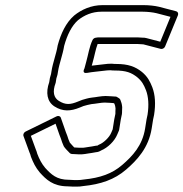

<svg xmlns="http://www.w3.org/2000/svg" viewBox="-20 -710 698 731"><path d="M200.9 -438C205.7 -468.6 218.7 -500.8 224.3 -535.3C235.8 -577.4 253.5 -612.5 276.9 -633C300.2 -651.7 330 -665.5 366.4 -665.5H522.4C540.9 -665.5 562.5 -663 575.6 -659.8L629.1 -645.9L590.2 -551.2L538 -564.8C530.3 -566.9 528.9 -566.4 524.3 -566.5C516.7 -567.2 512.2 -567.5 506.9 -567.5H351.9C349.8 -567.5 345.7 -566.6 345.1 -566.5C339.8 -566.2 334.6 -562.3 332.5 -558C320.1 -532.7 315.7 -500.6 308.4 -475.1C306.1 -467.3 304 -459.6 302.2 -452.1C302.1 -451.8 302 -451.3 301.9 -451C301.8 -450.4 301.7 -449.8 301.3 -449C301.3 -449 289.4 -428.2 313 -432.7C332 -436.4 354.4 -437.7 375.6 -440.6C383.4 -441.8 393.4 -442.5 400.2 -442.5C405.5 -441.8 411.2 -441.5 417.9 -441.5C460.6 -441.5 480.6 -433.3 502.5 -415.9C520.6 -400.7 527.6 -387.3 536 -366C545.1 -342 547.4 -309.8 541.8 -273.6C539.7 -265 538.7 -260.4 537.9 -255L532.5 -221C522.2 -156 485.1 -116.3 445.1 -81.8C407.1 -49 362.1 -32.8 297.9 -26.4C297.6 -26.4 297.2 -26.3 296.9 -26.3C290.1 -25.1 283.5 -24.5 276.9 -24.5H261.9C257.8 -24.5 251.4 -24.8 243 -25.5C242.7 -25.5 242.3 -25.5 242 -25.5C195.6 -25.5 175 -45.8 151.9 -71C137.8 -87.8 129.6 -104.7 122 -124.3C120.1 -131.9 118 -137.5 116.2 -141.4L97.4 -192.8L191.5 -239L206.8 -195.3C206.9 -195 207.1 -194.6 207.2 -194.4C210.7 -186.8 213 -178.7 216.5 -168.4C216.6 -168.2 216.7 -167.9 216.7 -167.8L222.5 -153.8C222.6 -153.6 222.8 -153.2 222.8 -153.1C226.3 -146.3 241.3 -131.8 241.8 -131.2C245.6 -127.2 247.8 -123.5 256.6 -123.5H259C268.4 -122.7 272.5 -122.5 277.4 -122.5H292.4C296 -122.5 300.2 -123 303.8 -123.7L316 -125.7C324.2 -127 335.3 -128.3 345.3 -130.5C353.2 -130.8 360.5 -134.2 364.9 -137.1C390.3 -147.5 416.1 -172.6 426.4 -197.8C428.3 -202.1 430.7 -207.6 432.9 -213C433.3 -213.9 433.6 -215.2 433.7 -216L439.9 -255C440.7 -259.8 442 -266.2 443.8 -274C443.9 -274.3 444 -274.8 444.1 -275C444.7 -279 444.8 -285.2 444.7 -286.6L445.2 -301.5C445.2 -302 445.2 -302.7 445.1 -303C444.2 -313.6 441.7 -322.1 438.1 -330.4C437.6 -331.4 436.3 -333.1 436.1 -333.3C435.5 -334.2 433.9 -335.6 433.6 -335.7C430.4 -337.8 427.4 -339.7 424.6 -341.2C423 -342 421 -342.5 419.2 -342.5H417C410.9 -343.2 407 -343.5 402.4 -343.5C395.4 -343.5 389.3 -343.8 383.9 -344.4C383.5 -344.5 382.9 -344.5 382.6 -344.5C364.5 -344.5 345 -339.7 329.3 -338.4C315.6 -336.8 302.8 -332.5 293.8 -330C293.3 -329.9 292.6 -329.6 292.3 -329.5L277.2 -323.5C247.8 -311.4 229.5 -309.7 203.4 -326.3C185 -338.1 179.1 -360.1 191.5 -393.4C191.8 -394.2 192.1 -395.3 192.2 -396L192.4 -397C192.4 -397.3 192.5 -397.6 192.5 -397.8C193.3 -406.7 195.3 -415.6 198.5 -424.5C198.8 -425.3 199 -426.4 199.1 -427ZM175.9 -438 174.3 -428.2C170.9 -418.1 168.4 -407.8 167.4 -397.1C153.4 -357.6 159 -322.8 187.5 -304.7C219.7 -284.2 249.6 -286.6 283.6 -300.5L297.7 -306.2C305.4 -308.3 319.6 -312.5 328 -313.6C345.1 -315 364.5 -319.3 378 -319.5C382.8 -319 391.2 -318.5 398.4 -318.5C401.8 -318.5 405.9 -318.2 410.8 -317.6C411.1 -317.6 411.7 -317.5 412.2 -317.5C412.8 -317.2 413.4 -316.8 415.5 -315.5C418 -309.2 419.1 -305.3 419.8 -297.7L419.3 -282.4C419.3 -281.8 419.4 -280.8 419.5 -280C419.5 -280 419.7 -279.3 419.1 -275.5C417.5 -268.5 415.8 -260.5 414.9 -255L409 -217.5C407.3 -213.6 405.2 -208.6 403.3 -204.2C396.2 -186.8 373.8 -165.7 357.6 -159.6C356.8 -159.3 355.5 -158.6 354.5 -158C349.9 -154.9 352 -155.5 347.6 -155.5C346.8 -155.5 345.5 -155.4 344.5 -155.1C335.8 -153 325.6 -151.9 315.8 -150.3L303.2 -148.3C300 -147.7 298.1 -147.5 296.4 -147.5H281.4C278 -147.5 272.3 -147.8 264.6 -148.5C263.8 -148.5 264.9 -148.5 262.7 -148.5C262.7 -148.5 262.7 -148.4 262.4 -148.8C262.2 -149.1 262 -149.3 261.8 -149.5C261.1 -150.3 250 -161.8 245.8 -167.1L240.5 -179.9C237.5 -188.8 235.3 -197 230.7 -207.2L211.6 -261.7C209.3 -268.1 201.8 -270.2 195.4 -267L77.2 -209C71.4 -206.2 67.1 -198.5 69.4 -192.2L92.4 -129.2C92.5 -128.9 92.7 -128.4 92.9 -128.1C94.4 -125.1 96 -120.5 97.5 -114.4C97.6 -114 97.8 -113.4 97.9 -113C106.4 -91.2 115 -72.8 131.7 -53C155.6 -26.8 181.3 -0.9 237.6 -0.5C245.2 0.1 253 0.5 257.9 0.5H272.9C281 0.5 287.7 0 297 -1.6C363.2 -8.3 415.9 -26.1 460 -64.2C501.7 -100.2 545.8 -146.9 557.5 -221L562.9 -255C563.5 -259.1 564.7 -264.8 566.5 -271.9C566.6 -272.1 566.7 -272.6 566.7 -273C573.2 -313.7 570.8 -349.2 559.8 -378C550.9 -400.5 541.9 -418.2 520.4 -436.1C495.1 -456.3 468.3 -466.5 421.9 -466.5C415.6 -466.5 410.6 -466.8 406.8 -467.4C406.4 -467.4 405.6 -467.5 405 -467.5C395.2 -467.5 385.3 -466.8 375.9 -465.4C361.5 -463.4 346.6 -462.3 329.3 -460C330.2 -463.4 331.5 -468 332.6 -471.9C339.8 -496.6 343.7 -521.7 351.7 -542.5H502.9C507 -542.5 512.3 -542.2 518.5 -541.6C518.8 -541.5 519.4 -541.5 519.8 -541.5C523 -541.5 525.2 -541.3 525.8 -541.1C526 -541 526.4 -540.9 526.6 -540.9L591.9 -523.9C597.7 -522.4 605.7 -526 608.5 -532.9L657.4 -651.9C660.1 -658.6 657 -665.5 650.7 -667.1L585.3 -684.2C569.3 -688 547.1 -690.5 526.4 -690.5H370.4C326.8 -690.5 289.8 -673.2 262.4 -651C230.7 -623.6 211.6 -581.5 199.7 -537.4C199.6 -537.1 199.5 -536.4 199.4 -536C194.3 -503.9 181.4 -473.1 175.9 -438Z"/></svg>

Font: Tape
Style: Regular
Weight: 500
Foundry: Cannot Into Space Fonts
Version: Version 0.97